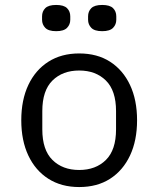

<svg xmlns="http://www.w3.org/2000/svg" viewBox="-20 -744 640 776"><path d="M300 12Q228 12 175.5 -21.5Q123 -55 94.5 -115.5Q66 -176 66 -258Q66 -340 94.5 -400.5Q123 -461 175.5 -494.5Q228 -528 300 -528Q373 -528 425 -494.5Q477 -461 505.5 -400.5Q534 -340 534 -258Q534 -176 505.5 -115.5Q477 -55 425 -21.5Q373 12 300 12ZM300 -57Q367 -57 408 -97.5Q449 -138 449 -221V-295Q449 -378 408 -418.5Q367 -459 300 -459Q233 -459 192 -418.5Q151 -378 151 -295V-221Q151 -138 192 -97.5Q233 -57 300 -57ZM207 -618Q176 -618 163 -631.5Q150 -645 150 -664V-678Q150 -698 163 -711Q176 -724 207 -724Q238 -724 251 -711Q264 -698 264 -678V-664Q264 -645 251 -631.5Q238 -618 207 -618ZM393 -618Q362 -618 349 -631.5Q336 -645 336 -664V-678Q336 -698 349 -711Q362 -724 393 -724Q424 -724 437 -711Q450 -698 450 -678V-664Q450 -645 437 -631.5Q424 -618 393 -618Z"/></svg>

Font: Lilex
Style: Regular
Weight: 400
Monospace: yes
Designer: Mike Abbink, Paul van der Laan, Pieter van Rosmalen, Mikhael Khrustik
Foundry: Mikhael Khrustik
Version: Version 2.510